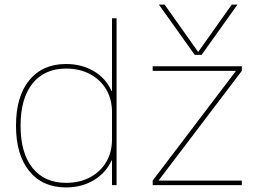

<svg xmlns="http://www.w3.org/2000/svg" viewBox="-20 -810 1137 840"><path d="M269 10Q166 10 108 -61.5Q50 -133 50 -260Q50 -388 108 -459Q166 -530 269 -530Q337 -530 390 -499Q443 -468 468 -412H470V-730H490V0H470V-108H468Q443 -53 390 -21.5Q337 10 269 10ZM269 -10Q328 -10 373.5 -34Q419 -58 444.5 -101Q470 -144 470 -200V-320Q470 -376 444.5 -419Q419 -462 373.5 -486Q328 -510 269 -510Q175 -510 122.5 -445Q70 -380 70 -260Q70 -140 122.5 -75Q175 -10 269 -10ZM675 -790H700L846 -584H848L994 -790H1019L862 -570H832ZM648 0V-20L1011 -498V-500H648V-520H1038V-500L675 -22V-20H1038V0Z"/></svg>

Font: M PLUS 2 Thin
Style: Regular
Weight: 100
Designer: Coji Morishita
Foundry: UNDERFOREST DESIGN
Version: Version 1.001